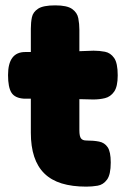

<svg xmlns="http://www.w3.org/2000/svg" viewBox="-20 -687 469 716"><path d="M302 9Q249 9 210 -3Q171 -15 145.5 -40Q120 -65 107.5 -103Q95 -141 95 -192V-580Q95 -603 99 -622.5Q103 -642 122 -654.5Q141 -667 186 -667Q230 -667 249 -653.5Q268 -640 272 -619Q276 -598 276 -576V-201Q276 -190 277.5 -182.5Q279 -175 282 -171Q285 -167 290 -165Q295 -163 303 -163Q329 -163 349.5 -159Q370 -155 381.5 -138Q393 -121 393 -81Q393 -36 379 -17Q365 2 344 5.5Q323 9 302 9ZM74 -493H191L329 -498Q351 -498 371.5 -494Q392 -490 405.5 -471Q419 -452 419 -406Q419 -364 405.5 -345Q392 -326 371.5 -321Q351 -316 328 -316L201 -319H70Q36 -321 23 -341Q10 -361 10 -407Q10 -450 26 -471.5Q42 -493 74 -493Z"/></svg>

Font: Fredoka Light
Style: Regular
Weight: 300
Designer: Ben Nathan
Foundry: Milena B. Brandão, Ben Nathan
Version: Version 2.001